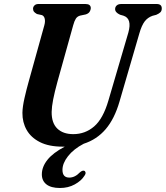

<svg xmlns="http://www.w3.org/2000/svg" viewBox="-20 -720 828 959"><path d="M521.5 -218 621 -557Q640.5 -627 597 -641.5L579.5 -646.5Q554.5 -658 555 -675Q555 -685.5 563 -692.8Q571 -700 586 -700H762.5Q788 -700 788 -678Q788 -665.5 781.2 -658.8Q774.5 -652 760.5 -646L741.5 -641Q717.5 -632.5 702.5 -612.8Q687.5 -593 676 -553L577 -213Q552 -126.5 507.8 -74.8Q463.5 -23 398 -2Q347.5 24.5 319.8 60Q292 95.5 292 128.5Q292 167 326 167Q354.5 167 379 141Q391.5 130 400.5 133Q405.5 134.5 407.2 141.2Q409 148 401 159Q386 183 353.5 201Q321 219 279.5 219Q235 219 212 201Q189 183 189 151Q189 113.5 216.8 78.5Q244.5 43.5 303.5 12.5Q298.5 12.5 293 12.5Q224.5 12.5 179.8 -10Q135 -32.5 113.2 -70.8Q91.5 -109 92 -156.5Q92.5 -187 102.5 -230.8Q112.5 -274.5 123 -311.5L201.5 -594Q206.5 -612 203.5 -626Q200.5 -640 189.5 -644.5L164.5 -650Q153.5 -656.5 149.2 -662Q145 -667.5 145 -677.5Q145.5 -686.5 152.5 -693.2Q159.5 -700 172 -700H407Q433.5 -700 433.5 -679Q433 -669.5 427.5 -661Q422 -652.5 408.5 -648L380 -642Q366 -638 358.8 -626.8Q351.5 -615.5 345.5 -593.5L267 -312Q252.5 -259 245.5 -223Q238.5 -187 238 -161Q237.5 -105.5 266.2 -77.8Q295 -50 346 -50Q405.5 -50 450.2 -88.5Q495 -127 521.5 -218Z"/></svg>

Font: Fraunces 72pt Soft SemiBold
Style: Italic
Weight: 600
Italic angle: -16°
Version: Version 1.000;[b76b70a41]